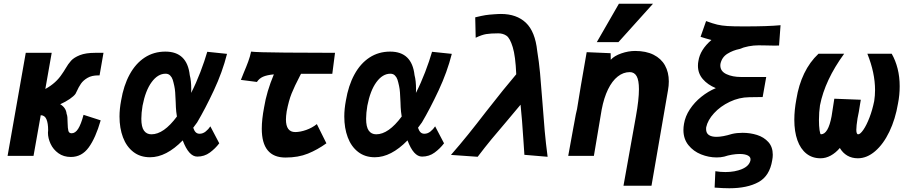

<svg xmlns="http://www.w3.org/2000/svg" viewBox="-20 -832 4840 1025"><path d="M236 -123.5Q236 -128.5 237 -136.5Q237 -174 228 -195.2Q219 -216.5 197.5 -217L159 0H20.5L117.5 -550H256L222 -357Q280 -388.5 312 -438.5Q316 -443.5 320.2 -450.5Q324.5 -457.5 328.5 -464Q344 -491 359.5 -508Q375 -525 406.2 -537.5Q437.5 -550 488.5 -550H532.5L511.5 -429.5H504Q469.5 -429.5 447 -416.2Q424.5 -403 412.2 -385.2Q400 -367.5 389.5 -344L383 -331Q374 -318.5 352.2 -303.5Q330.5 -288.5 301.5 -275.5Q332 -257.5 335.5 -225Q339 -216 339.8 -205.8Q340.5 -195.5 341 -175Q341.5 -146.5 345 -133.5Q348.5 -120.5 362.5 -120.5Q382 -120.5 397.2 -144.2Q412.5 -168 426 -219L517.5 -189.5Q490.5 -95.5 453.5 -44.8Q416.5 6 358.5 6Q319.5 6 291.8 -14Q264 -34 250 -64.2Q236 -94.5 236 -123.5Z M618 -210Q618 -250 626.5 -295Q640 -375.5 672 -434.2Q704 -493 752.5 -524.8Q801 -556.5 863 -556.5Q979 -556.5 993 -431Q1001 -401 1001 -355.5L1000.5 -336Q1027 -388 1049.8 -447.5Q1072.5 -507 1086.5 -555.5L1192 -544.5Q1167.5 -447.5 1121.5 -349.2Q1075.5 -251 1032.5 -178.5L1011.5 -150Q1017 -133.5 1025 -125.8Q1033 -118 1045.5 -118Q1063 -118 1078 -130Q1093 -142 1103 -157.5L1150.5 -67Q1129.5 -39 1100.2 -17.5Q1071 4 1033 4Q988 4 955.5 -82.5Q867.5 7.5 781 7.5Q728.5 7.5 691.8 -21Q655 -49.5 636.5 -98.8Q618 -148 618 -210ZM734.5 -198Q734.5 -154.5 748.5 -134.8Q762.5 -115 788.5 -115Q854 -115 924.5 -210Q920 -237 919 -259.5L918 -286.5Q916.5 -321.5 915.2 -339.2Q914 -357 910.5 -373Q906 -394 901.8 -407Q897.5 -420 888.2 -429.2Q879 -438.5 864 -438.5Q822.5 -438.5 789.5 -393.5Q756.5 -348.5 741 -267.5Q734.5 -228.5 734.5 -198Z M1281 -443Q1295.5 -477 1305.2 -503.5Q1315 -530 1320.5 -556.5Q1349 -552.5 1502.8 -551.2Q1656.5 -550 1768.5 -550L1754 -438H1587L1581.5 -427.5Q1552 -371 1536.8 -333Q1521.5 -295 1510.5 -237.5Q1506.5 -211 1506.5 -194.5Q1506.5 -127 1556 -127Q1582.5 -127 1614.5 -138.2Q1646.5 -149.5 1671.5 -169.5L1722.5 -67Q1675.5 -33 1624 -12Q1572.5 9 1504 9Q1377.5 9 1377.5 -145Q1377.5 -194.5 1390 -259.5Q1403.5 -343 1442 -435Q1405 -431.5 1384.5 -422.5Q1364 -413.5 1351.5 -394.5L1266 -405.5Z M1818 -210Q1818 -250 1826.5 -295Q1840 -375.5 1872 -434.2Q1904 -493 1952.5 -524.8Q2001 -556.5 2063 -556.5Q2179 -556.5 2193 -431Q2201 -401 2201 -355.5L2200.5 -336Q2227 -388 2249.8 -447.5Q2272.5 -507 2286.5 -555.5L2392 -544.5Q2367.5 -447.5 2321.5 -349.2Q2275.5 -251 2232.5 -178.5L2211.5 -150Q2217 -133.5 2225 -125.8Q2233 -118 2245.5 -118Q2263 -118 2278 -130Q2293 -142 2303 -157.5L2350.5 -67Q2329.5 -39 2300.2 -17.5Q2271 4 2233 4Q2188 4 2155.5 -82.5Q2067.5 7.5 1981 7.5Q1928.5 7.5 1891.8 -21Q1855 -49.5 1836.5 -98.8Q1818 -148 1818 -210ZM1934.5 -198Q1934.5 -154.5 1948.5 -134.8Q1962.5 -115 1988.5 -115Q2054 -115 2124.5 -210Q2120 -237 2119 -259.5L2118 -286.5Q2116.5 -321.5 2115.2 -339.2Q2114 -357 2110.5 -373Q2106 -394 2101.8 -407Q2097.5 -420 2088.2 -429.2Q2079 -438.5 2064 -438.5Q2022.5 -438.5 1989.5 -393.5Q1956.5 -348.5 1941 -267.5Q1934.5 -228.5 1934.5 -198Z M2574.5 -235.5Q2674 -363 2736 -435.5Q2732 -532.5 2717.2 -580.5Q2702.5 -628.5 2684 -641.2Q2665.5 -654 2640 -654Q2599.5 -654 2575.5 -650Q2551.5 -646 2519.5 -630.5L2517 -739.5Q2554.5 -748.5 2572.2 -751.2Q2590 -754 2621 -756L2638 -757Q2643.5 -757.5 2654 -757.5Q2738 -757.5 2787.5 -710.5Q2837 -663.5 2848 -559.5Q2857.5 -502 2863 -442.8Q2868.5 -383.5 2875.5 -290Q2882 -198.5 2888 -132.5Q2894 -66.5 2903.5 5L2779.5 -5.5L2774.5 -80Q2767 -198 2759 -273L2681.5 -180.5Q2638 -130 2604 -88.8Q2570 -47.5 2530 5L2387.5 -5Q2436 -60.5 2479.5 -114.5Q2523 -168.5 2574.5 -235.5Z M3391 -356Q3391 -403.5 3378.8 -425.2Q3366.5 -447 3342 -447Q3307.5 -447 3277.8 -423.5Q3248 -400 3226 -355Q3204 -310 3192 -246.5L3150.5 0H3013.5L3042 -156.5L3045 -172Q3055 -230.5 3060.5 -249.5Q3075.5 -346 3112 -553.5L3240 -548L3240.5 -513Q3259.5 -534 3297 -547Q3334.5 -560 3370.5 -560Q3428.5 -560 3469 -539.8Q3509.5 -519.5 3530 -482.8Q3550.5 -446 3550.5 -397Q3550.5 -374.5 3546 -349.5L3458 159.5H3308.5L3375 -211.5Q3391 -300 3391 -356ZM3166 -607 3284 -812H3466L3281.5 -607Z M3852.5 86.5Q3904 86.5 3942 70.2Q3980 54 3986.5 23.5Q3989 6.5 3972.8 -1.8Q3956.5 -10 3929 -10Q3909.5 -10 3887.5 -6.2Q3865.5 -2.5 3846.5 4Q3828 8.5 3806 8.5Q3763.5 8.5 3722.8 -7.8Q3682 -24 3655.2 -57.2Q3628.5 -90.5 3628.5 -138Q3628.5 -153.5 3631.5 -170.5Q3638 -211 3662.8 -248.5Q3687.5 -286 3724 -315.2Q3760.5 -344.5 3801.5 -361.5Q3758 -379.5 3732 -409.8Q3706 -440 3706 -481Q3706 -495.5 3708.5 -506.5Q3717.5 -566.5 3778 -618.5Q3745.5 -627 3720 -635.5L3749.5 -719.5Q3786 -706 3809.5 -700.5Q3833 -695 3863.5 -693Q3894 -691 3952.5 -691Q4081.5 -691 4147 -697.5L4139 -589L4114.5 -588.5Q4096 -588.5 4065 -589.5L4029.5 -590Q4003 -590 3976 -584.8Q3949 -579.5 3928.5 -570.5Q3893 -563.5 3863.2 -545Q3833.5 -526.5 3826 -490.5Q3825.5 -488 3825.5 -482.5Q3825.5 -451.5 3858 -436.2Q3890.5 -421 3936 -421H4070.5L4051.5 -314L3980 -313Q3926 -312.5 3875.8 -288.5Q3825.5 -264.5 3791.8 -227.5Q3758 -190.5 3750 -152.5Q3749.5 -149 3749.5 -143Q3749.5 -121.5 3764 -111.5Q3778.5 -101.5 3805 -101.5Q3838 -101.5 3888 -117Q3913 -123 3944.5 -123Q3985 -123 4021.5 -111.5Q4058 -100 4081.8 -73.8Q4105.5 -47.5 4105.5 -6Q4105.5 8 4102.5 23.5Q4089 107.5 4029.2 140.2Q3969.5 173 3873.5 173Q3841.5 173 3795 169.5L3799 82Q3825.5 86.5 3852.5 86.5Z M4220.5 -192.5Q4220.5 -244.5 4231.5 -302.5Q4243.5 -378 4273.2 -439.8Q4303 -501.5 4349.5 -545H4486.5Q4384 -404.5 4357.5 -269.5Q4352 -233 4352 -191Q4352 -159.5 4355.2 -137.2Q4358.5 -115 4362.5 -115Q4401.5 -115 4419.5 -211.5L4434 -305L4575.5 -299.5L4571 -273Q4568.5 -256 4565 -235.5Q4561.5 -215 4558 -200.5Q4551.5 -159.5 4551.5 -139Q4551.5 -115 4561.5 -115Q4572.5 -115 4589.2 -139.2Q4606 -163.5 4621.8 -204.5Q4637.5 -245.5 4647 -292.5Q4651.5 -322 4651.5 -351Q4651.5 -443 4610.5 -545H4740.5Q4761 -509 4772 -465.2Q4783 -421.5 4783 -371.5Q4783 -324 4774 -279.5Q4760 -196 4728 -129.2Q4696 -62.5 4652 -24.8Q4608 13 4559.5 13Q4528 13 4503.5 -1.2Q4479 -15.5 4463.5 -42Q4441.5 -16 4415 -1.5Q4388.5 13 4360.5 13Q4316.5 13 4285 -12Q4253.5 -37 4237 -83.2Q4220.5 -129.5 4220.5 -192.5Z"/></svg>

Font: JuliaMono Black
Style: Italic
Weight: 900
Italic angle: -9°
Monospace: yes
Designer: cormullion
Foundry: corm
Version: Version 0.057; ttfautohint (v1.8.4)